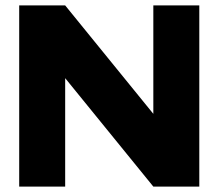

<svg xmlns="http://www.w3.org/2000/svg" viewBox="-20 -690 808 710"><path d="M51 -670V0H221V-401L547 0H717V-670H547V-269L221 -670Z"/></svg>

Font: LT Wave Black
Style: Regular
Weight: 900
Designer: Daniel Lyons
Version: Version 2.5 (Glyphs App)